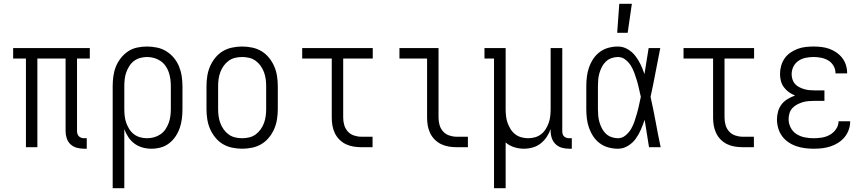

<svg xmlns="http://www.w3.org/2000/svg" viewBox="-20 -772 4540 1007"><path d="M421 8Q402 8 383 3Q364 -2 350 -15Q336 -28 330 -46.5Q324 -65 324 -84V-465H176V0H116V-465H49V-520H451V-465H384V-84Q384 -76 386.5 -69Q389 -62 394 -57Q399 -52 406.5 -49.5Q414 -47 421 -47H435V8Z M571 215V-320Q571 -346 574.5 -372Q578 -398 587.5 -422Q597 -446 613.5 -467Q630 -488 651.5 -502.5Q673 -517 699 -522.5Q725 -528 751 -528Q777 -528 803.5 -522.5Q830 -517 852.5 -503Q875 -489 892 -468.5Q909 -448 919 -423.5Q929 -399 933 -372.5Q937 -346 937 -320V-200Q937 -175 934 -150Q931 -125 923 -101.5Q915 -78 901 -57Q887 -36 867 -20.5Q847 -5 823 1.5Q799 8 774 8Q750 8 727 1.5Q704 -5 685 -19Q666 -33 653 -53Q640 -73 632 -95V215ZM751 -47Q770 -47 788 -52Q806 -57 821.5 -67.5Q837 -78 847.5 -93.5Q858 -109 864.5 -126.5Q871 -144 873.5 -162.5Q876 -181 876 -200V-320Q876 -339 873.5 -357.5Q871 -376 865 -393.5Q859 -411 848 -426.5Q837 -442 821.5 -452.5Q806 -463 788 -468Q770 -473 751 -473Q733 -473 715 -468Q697 -463 682.5 -452Q668 -441 658 -425Q648 -409 642 -392Q636 -375 634 -356.5Q632 -338 632 -320V-200Q632 -182 634 -163.5Q636 -145 642 -128Q648 -111 658 -95Q668 -79 682.5 -68Q697 -57 715 -52Q733 -47 751 -47Z M1250 8Q1224 8 1197.5 2.5Q1171 -3 1148.5 -16.5Q1126 -30 1109 -51Q1092 -72 1081.5 -96.5Q1071 -121 1067 -147.5Q1063 -174 1063 -200V-320Q1063 -346 1067 -372.5Q1071 -399 1081.5 -423.5Q1092 -448 1109 -469Q1126 -490 1148.5 -503.5Q1171 -517 1197.5 -522.5Q1224 -528 1250 -528Q1276 -528 1302.5 -522.5Q1329 -517 1351.5 -503.5Q1374 -490 1391 -469Q1408 -448 1418.5 -423.5Q1429 -399 1433 -372.5Q1437 -346 1437 -320V-200Q1437 -174 1433 -147.5Q1429 -121 1418.5 -96.5Q1408 -72 1391 -51Q1374 -30 1351.5 -16.5Q1329 -3 1302.5 2.5Q1276 8 1250 8ZM1250 -47Q1269 -47 1287.5 -51.5Q1306 -56 1321 -67Q1336 -78 1347 -93.5Q1358 -109 1364.5 -126.5Q1371 -144 1373.5 -162.5Q1376 -181 1376 -200V-320Q1376 -339 1373.5 -357.5Q1371 -376 1364.5 -393.5Q1358 -411 1347 -426.5Q1336 -442 1321 -453Q1306 -464 1287.5 -468.5Q1269 -473 1250 -473Q1231 -473 1212.5 -468.5Q1194 -464 1179 -453Q1164 -442 1153 -426.5Q1142 -411 1135.5 -393.5Q1129 -376 1126.5 -357.5Q1124 -339 1124 -320V-200Q1124 -181 1126.5 -162.5Q1129 -144 1135.5 -126.5Q1142 -109 1153 -93.5Q1164 -78 1179 -67Q1194 -56 1212.5 -51.5Q1231 -47 1250 -47Z M1874 0Q1854 0 1833 -3.5Q1812 -7 1793.5 -16Q1775 -25 1760 -40Q1745 -55 1736 -74Q1727 -93 1723.5 -113.5Q1720 -134 1720 -155V-465H1565V-520H1935V-465H1780V-155Q1780 -135 1785.5 -116Q1791 -97 1804 -82.5Q1817 -68 1836 -61.5Q1855 -55 1874 -55H1934V0Z M2374 0Q2354 0 2333 -3.5Q2312 -7 2293.5 -16Q2275 -25 2260 -40Q2245 -55 2236 -74Q2227 -93 2223.5 -113.5Q2220 -134 2220 -155V-465H2075V-520H2280V-155Q2280 -135 2285.5 -116Q2291 -97 2304 -82.5Q2317 -68 2336 -61.5Q2355 -55 2374 -55H2434V0Z M2571 215V-465H2521V-520H2632V-200Q2632 -182 2634 -163.5Q2636 -145 2642 -128Q2648 -111 2657.5 -95.5Q2667 -80 2681.5 -68.5Q2696 -57 2714 -52Q2732 -47 2750 -47Q2768 -47 2786 -52Q2804 -57 2818.5 -68.5Q2833 -80 2842.5 -95.5Q2852 -111 2858 -128Q2864 -145 2866 -163.5Q2868 -182 2868 -200V-520H2929V-84Q2929 -76 2931 -69Q2933 -62 2938 -57Q2943 -52 2950.5 -49.5Q2958 -47 2965 -47H2979V8H2965Q2946 8 2927.5 3Q2909 -2 2895 -15Q2881 -28 2874.5 -46.5Q2868 -65 2868 -84V-95Q2860 -73 2847 -53.5Q2834 -34 2815.5 -19.5Q2797 -5 2774 1.5Q2751 8 2727 8Q2702 8 2676.5 0Q2651 -8 2632 -25V215Z M3221 8Q3196 8 3171.5 1.5Q3147 -5 3126.5 -20Q3106 -35 3092 -56Q3078 -77 3069.5 -101Q3061 -125 3058 -150Q3055 -175 3055 -200V-320Q3055 -345 3058 -370Q3061 -395 3069.5 -419Q3078 -443 3092 -464Q3106 -485 3126.5 -500Q3147 -515 3171.5 -521.5Q3196 -528 3221 -528Q3248 -528 3272 -514Q3296 -500 3312.5 -478.5Q3329 -457 3340.5 -432.5Q3352 -408 3360 -383Q3366 -417 3371 -451.5Q3376 -486 3382 -520H3443Q3430 -456 3418 -391.5Q3406 -327 3392 -264Q3407 -198 3419 -132Q3431 -66 3445 0H3384Q3378 -36 3372.5 -72Q3367 -108 3361 -144Q3352 -117 3341 -91.5Q3330 -66 3314 -44Q3298 -22 3273.5 -7Q3249 8 3221 8ZM3221 -47Q3243 -47 3261 -62Q3279 -77 3290 -96Q3301 -115 3308 -136Q3315 -157 3321 -178Q3327 -199 3331.5 -220.5Q3336 -242 3341 -264Q3336 -285 3331.5 -306Q3327 -327 3321 -347.5Q3315 -368 3307.5 -388.5Q3300 -409 3289 -427Q3278 -445 3260.5 -459Q3243 -473 3221 -473Q3204 -473 3187 -467Q3170 -461 3157.5 -449Q3145 -437 3137 -421.5Q3129 -406 3124 -389Q3119 -372 3117.5 -354.5Q3116 -337 3116 -320V-200Q3116 -183 3117.5 -165.5Q3119 -148 3124 -131Q3129 -114 3137 -98.5Q3145 -83 3157.5 -71Q3170 -59 3187 -53Q3204 -47 3221 -47ZM3217 -600 3228 -752H3294L3272 -600Z M3874 0Q3854 0 3833 -3.5Q3812 -7 3793.5 -16Q3775 -25 3760 -40Q3745 -55 3736 -74Q3727 -93 3723.5 -113.5Q3720 -134 3720 -155V-465H3565V-520H3935V-465H3780V-155Q3780 -135 3785.5 -116Q3791 -97 3804 -82.5Q3817 -68 3836 -61.5Q3855 -55 3874 -55H3934V0Z M4247 8Q4224 8 4201 5Q4178 2 4156 -5.5Q4134 -13 4114.5 -26.5Q4095 -40 4081.5 -58.5Q4068 -77 4061.5 -100Q4055 -123 4055 -146Q4055 -167 4061 -188Q4067 -209 4080 -225.5Q4093 -242 4111.5 -253Q4130 -264 4150 -271Q4132 -278 4117 -289Q4102 -300 4091 -315Q4080 -330 4075.5 -348Q4071 -366 4071 -384Q4071 -406 4077 -427Q4083 -448 4095 -465.5Q4107 -483 4125 -495.5Q4143 -508 4163 -515.5Q4183 -523 4204.5 -525.5Q4226 -528 4247 -528Q4268 -528 4289 -525.5Q4310 -523 4329.5 -516Q4349 -509 4366.5 -497Q4384 -485 4397 -468.5Q4410 -452 4416.5 -431.5Q4423 -411 4423 -390V-387H4362V-389Q4362 -409 4351.5 -427Q4341 -445 4324 -455Q4307 -465 4287 -469Q4267 -473 4247 -473Q4227 -473 4206.5 -469Q4186 -465 4168.5 -453.5Q4151 -442 4141.5 -423Q4132 -404 4132 -383Q4132 -370 4136 -356.5Q4140 -343 4149 -332.5Q4158 -322 4170.5 -315.5Q4183 -309 4196 -305Q4209 -301 4222.5 -299.5Q4236 -298 4250 -298H4304V-243H4250Q4234 -243 4218.5 -241.5Q4203 -240 4188.5 -235.5Q4174 -231 4160 -223.5Q4146 -216 4135.5 -204.5Q4125 -193 4120.5 -177.5Q4116 -162 4116 -147Q4116 -124 4127 -102.5Q4138 -81 4158 -68.5Q4178 -56 4201 -51.5Q4224 -47 4247 -47Q4269 -47 4291 -50.5Q4313 -54 4332.5 -65Q4352 -76 4365 -95Q4378 -114 4378 -136H4439V-135Q4439 -113 4431.5 -91.5Q4424 -70 4409.5 -52.5Q4395 -35 4376 -23Q4357 -11 4335.5 -4Q4314 3 4292 5.5Q4270 8 4247 8Z"/></svg>

Font: Iosevka Curly Slab Light
Style: Regular
Weight: 300
Monospace: yes
Designer: Belleve Invis
Foundry: Belleve Invis
Version: Version 22.1.2; ttfautohint (v1.8.4)